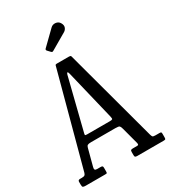

<svg xmlns="http://www.w3.org/2000/svg" viewBox="-232 -1093 1069 1206"><g transform="rotate(-30 302.5 -490.0)"><path d="M0 -21V-42Q0 -55 14 -55H27Q43 -55 48.8 -59.5Q54.5 -64 57.5 -75L239 -750Q241 -755 249.5 -755H339.5Q350.5 -755 352.5 -749L534 -77Q537.5 -64.5 541.2 -59.8Q545 -55 562 -55H591Q601 -55 603 -52.2Q605 -49.5 605 -39.5V-17.5Q605 -6 602.8 -3Q600.5 0 589 0H399Q389.5 0 384.8 -2.5Q380 -5 380 -16V-39Q380 -49.5 384.2 -52.2Q388.5 -55 398 -55H429Q437.5 -55 438.5 -60.5Q439.5 -66 437.5 -73L405.5 -193Q401 -210 395.5 -215Q390 -220 366 -220H188.5Q171.5 -220 164.8 -216Q158 -212 155 -200L123 -79Q119.5 -66.5 122.8 -60.8Q126 -55 138.5 -55H164Q173 -55 176.5 -52.2Q180 -49.5 180 -40V-16Q180 -4 178 -2Q176 0 164 0H25Q11 0 5.5 -3Q0 -6 0 -21ZM273 -661 180 -289Q178 -280 179.2 -277.5Q180.5 -275 194 -275H357Q372.5 -275 376.2 -278.2Q380 -281.5 376 -298L289 -658Q285.5 -673.5 281 -673.8Q276.5 -674 273 -661ZM254.5 -838.5 237.5 -856.5Q229.5 -865 237.5 -872.5L335.5 -968Q349.5 -982 370.5 -979.8Q391.5 -977.5 401.5 -960Q412.5 -941.5 406.8 -926.2Q401 -911 388 -903.5L274 -837Q267.5 -833 263.8 -832.8Q260 -832.5 254.5 -838.5Z"/></g></svg>

Font: Besley* Condensed
Style: Regular
Weight: 400
Width: 3
Designer: Owen Earl
Foundry: indestructible type*
Version: Version 3.000; ttfautohint (v1.8.3)